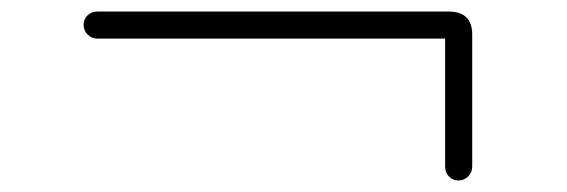

<svg xmlns="http://www.w3.org/2000/svg" viewBox="-20 -511 983 333"><path d="M775 -198Q765 -198 758.5 -205Q752 -212 752 -222V-444H149Q139 -444 132 -451Q125 -458 125 -468Q125 -478 132 -484.5Q139 -491 149 -491H758Q799 -491 799 -451V-222Q799 -212 792 -205Q785 -198 775 -198Z"/></svg>

Font: Zen Kurenaido
Style: ARC
Weight: 400
Designer: Yoshimichi Ohira
Foundry: Positype
Version: Version 1.001